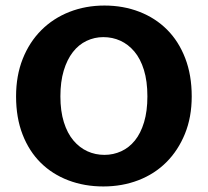

<svg xmlns="http://www.w3.org/2000/svg" viewBox="-20 -662 750 693"><path d="M357 -642Q425 -642 483 -619.5Q541 -597 583 -555Q625 -513 648.5 -452Q672 -391 672 -314Q672 -239 647.5 -179Q623 -119 580.5 -76.5Q538 -34 479.5 -11.5Q421 11 353 11Q285 11 227 -11Q169 -33 127 -74.5Q85 -116 61.5 -176.5Q38 -237 38 -314Q38 -389 62 -449.5Q86 -510 129 -553Q172 -596 230.5 -619Q289 -642 357 -642ZM198 -314Q198 -261 210.5 -221Q223 -181 245 -155Q267 -129 295.5 -116Q324 -103 357 -103Q389 -103 417.5 -116Q446 -129 467 -155Q488 -181 500 -221Q512 -261 512 -314Q512 -369 499.5 -409.5Q487 -450 465 -476Q443 -502 414.5 -515Q386 -528 353 -528Q321 -528 292.5 -514.5Q264 -501 243 -474Q222 -447 210 -407Q198 -367 198 -314Z"/></svg>

Font: Ek Mukta ExtraBold
Style: Regular
Weight: 800
Designer: Girish Dalvi and Yashodeep Gholap
Foundry: Ek Type
Version: Version 2.538;PS 1.002;hotconv 16.6.51;makeotf.lib2.5.65220;